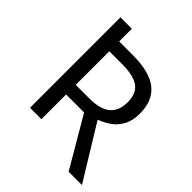

<svg xmlns="http://www.w3.org/2000/svg" viewBox="-225 -843 1072 1072"><g transform="rotate(45 311.0 -307.0)"><path d="M502 100 329 -195H187V0H97V-714H187V-614H294Q427 -614 490.5 -563.5Q554 -513 554 -411Q554 -354 533 -316Q512 -278 479.5 -255.5Q447 -233 411 -220L607 100ZM187 -271H294Q381 -271 421 -305.5Q461 -340 461 -407Q461 -477 419 -506.5Q377 -536 289 -536H187Z"/></g></svg>

Font: Noto IKEA Latin
Style: Regular
Weight: 400
Designer: Monotype Design Team
Foundry: Monotype Imaging Inc.
Version: Version 1.0